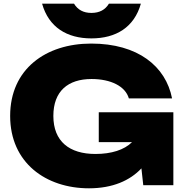

<svg xmlns="http://www.w3.org/2000/svg" viewBox="-20 -1003 1010 1040"><path d="M497 -169C356 -169 269 -237 269 -375C269 -509 348 -575 476 -575C580 -575 659 -536 678 -470H912C878 -644 727 -767 474 -767C228 -767 35 -629 35 -375C35 -121 229 17 462 17C590 17 684 -25 746 -91L756 0H919V-395H515V-233H695C653 -191 583 -169 497 -169ZM208 -983C244 -855 343 -795 475 -795C608 -795 707 -855 743 -983H570C550 -950 519 -933 475 -933C432 -933 401 -950 381 -983Z"/></svg>

Font: Bounded ExtBd
Style: Regular
Weight: 800
Designer: Vlad Churkin
Version: Version 3.0